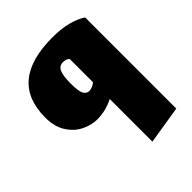

<svg xmlns="http://www.w3.org/2000/svg" viewBox="-205 -567 977 977"><g transform="rotate(-45 283.0 -78.5)"><path d="M527 -400V256L322 289V-18Q266 11 203 11Q165 11 123 -8.5Q81 -28 52 -72Q23 -116 23 -183Q23 -446 337 -446Q401 -446 448.5 -433.5Q496 -421 527 -400ZM322 -138V-306Q318 -311 308 -315Q298 -319 286 -319Q260 -319 248.5 -295Q237 -271 237 -213Q237 -157 248 -138.5Q259 -120 278 -120Q298 -120 322 -138Z"/></g></svg>

Font: Ysabeau Black
Style: Regular
Weight: 900
Designer: Christian Thalmann (Catharsis Fonts)
Version: Version 0.003